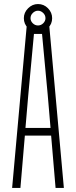

<svg xmlns="http://www.w3.org/2000/svg" viewBox="-20 -930 376 950"><path d="M40 0 112 -800H224L296 0H255L233 -259H103L81 0ZM106 -297H230L216 -462L188 -762H148L120 -461ZM168 -770Q140 -770 119 -790.5Q98 -811 98 -840Q98 -868 119 -889Q140 -910 168 -910Q197 -910 217.5 -889Q238 -868 238 -840Q238 -811 217 -790.5Q196 -770 168 -770ZM131 -840Q131 -826 142 -815Q153 -804 168 -804Q183 -804 194 -815Q205 -826 205 -840Q205 -855 193.5 -866Q182 -877 168 -877Q154 -877 142.5 -866Q131 -855 131 -840Z"/></svg>

Font: Big Shoulders Text Thin
Style: Regular
Weight: 100
Designer: Patric King
Foundry: XO Type Co
Version: Version 1.000; ttfautohint (v1.8.2)